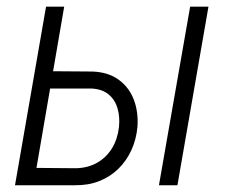

<svg xmlns="http://www.w3.org/2000/svg" viewBox="-20 -548 680 568"><path d="M118.7 -337.4 252.4 -336.4Q299.3 -335 330.3 -312.7Q361.3 -290.5 375.5 -254.2Q389.6 -217.8 386.7 -173.3Q383.3 -135.7 368.7 -103.8Q354 -71.8 329.8 -48.3Q305.7 -24.9 273.4 -12.2Q241.2 0.5 201.7 0H24.4L116.2 -528.3H169.9L87.9 -51.3L205.1 -50.3Q241.2 -51.3 268.3 -67.1Q295.4 -83 311.8 -110.1Q328.1 -137.2 332 -172.4Q335 -201.7 327.9 -226.8Q320.8 -252 302 -268.1Q283.2 -284.2 251.5 -286.1H109.4ZM596.7 -528.3 504.9 0H450.2L542.5 -528.3Z"/></svg>

Font: Roboto Condensed Light
Style: Italic
Weight: 300
Italic angle: -12°
Designer: Christian Robertson
Foundry: Google
Version: Version 3.0; 2020